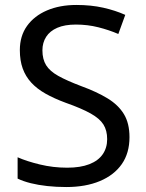

<svg xmlns="http://www.w3.org/2000/svg" viewBox="-20 -744 589 774"><path d="M502 -191Q502 -127 471 -82.5Q440 -38 382.5 -14Q325 10 247 10Q207 10 170.5 6Q134 2 104 -5.5Q74 -13 51 -24V-110Q87 -94 140.5 -81Q194 -68 251 -68Q304 -68 340 -82Q376 -96 394 -122Q412 -148 412 -183Q412 -218 397 -242Q382 -266 345.5 -286.5Q309 -307 244 -330Q198 -347 163.5 -366.5Q129 -386 106 -411Q83 -436 71.5 -468Q60 -500 60 -542Q60 -599 89 -639.5Q118 -680 169.5 -702Q221 -724 288 -724Q347 -724 396 -713Q445 -702 485 -684L457 -607Q420 -623 376.5 -634Q333 -645 286 -645Q241 -645 211 -632Q181 -619 166 -595.5Q151 -572 151 -541Q151 -505 166 -481Q181 -457 215 -438Q249 -419 307 -397Q370 -374 413.5 -347.5Q457 -321 479.5 -284Q502 -247 502 -191Z"/></svg>

Font: hexlgurmukhi05
Style: Book
Weight: 400
Designer: Jelle Bosma - Monotype Design Team
Foundry: Monotype Imaging Inc.
Version: Version 2.003